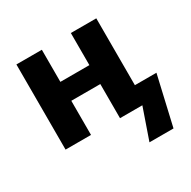

<svg xmlns="http://www.w3.org/2000/svg" viewBox="-165 -711 1069 1072"><g transform="rotate(-30 369.5 -175.0)"><path d="M74 0V-549H238V-342H425V-549H589V-118H728L655 199H500L569 0H425V-220H238V0Z"/></g></svg>

Font: Noto Sans UI Extra
Style: Regular
Weight: 800
Designer: Monotype Design Team
Foundry: Monotype Imaging Inc.
Version: Version 1.901